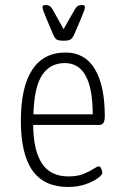

<svg xmlns="http://www.w3.org/2000/svg" viewBox="-20 -738 494 764"><path d="M251 6Q156 6 109.5 -59Q63 -124 63 -258Q63 -391 108 -460Q153 -529 241 -529Q318 -529 357.5 -463Q397 -397 397 -275Q397 -241 376 -241H112Q113 -139 147 -87.5Q181 -36 252 -36Q288 -36 312.5 -46Q337 -56 352 -66Q367 -76 373 -76Q379 -76 383 -66.5Q387 -57 387 -50Q387 -42 368.5 -28.5Q350 -15 319.5 -4.5Q289 6 251 6ZM113 -283H349Q349 -487 238 -487Q179 -487 147.5 -439Q116 -391 113 -283ZM306 -718Q318 -718 318 -710Q318 -704 313.5 -692Q309 -680 306 -673L276 -602Q268 -585 260 -580.5Q252 -576 233 -576Q214 -576 206 -580.5Q198 -585 191 -602L161 -673Q158 -680 153.5 -692Q149 -704 149 -710Q149 -718 161 -718Q171 -718 177 -714.5Q183 -711 189 -701L233 -622L278 -701Q284 -711 290 -714.5Q296 -718 306 -718Z"/></svg>

Font: Asap Condensed ExtraLight
Style: Regular
Weight: 200
Width: 3
Designer: Pablo Cosgaya
Foundry: Omnibus-Type
Version: Version 3.001; ttfautohint (v1.8.4.7-5d5b)